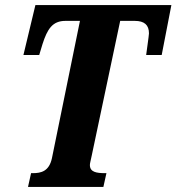

<svg xmlns="http://www.w3.org/2000/svg" viewBox="-20 -734 693 754"><path d="M90 0H386L398 -54H393C359 -54 333 -58 333 -86C333 -93 336 -102 340 -122L452 -652H509C547 -652 565 -636 565 -603C565 -595 555 -528 554 -518H615L653 -714H119L72 -518H134L147 -561C166 -620 186 -652 237 -652H294L184 -113C173 -61 141 -54 109 -54H102Z"/></svg>

Font: Noto Serif Condensed Extra
Style: Italic
Weight: 800
Width: 3
Italic angle: -12°
Designer: Monotype Design Team
Foundry: Monotype Imaging Inc.
Version: Version 1.901